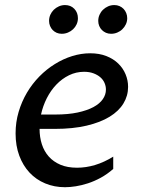

<svg xmlns="http://www.w3.org/2000/svg" viewBox="-20 -741 568 770"><path d="M138.7 -224.1Q138.7 -190.9 147.9 -162.4Q157.2 -133.8 175.8 -113Q194.3 -92.3 222.4 -80.3Q250.5 -68.4 289.1 -68.4Q324.7 -68.4 361.3 -79.3Q397.9 -90.3 434.1 -112.8V-63.5Q410.2 -42.5 384.3 -28.3Q358.4 -14.2 333 -5.9Q307.6 2.4 283.9 6.1Q260.3 9.8 240.7 9.8Q197.8 9.8 161.4 -5.4Q125 -20.5 98.6 -48.6Q72.3 -76.7 57.4 -116.5Q42.5 -156.2 42.5 -206.1Q42.5 -251 54.7 -292.2Q66.9 -333.5 88.1 -369.4Q109.4 -405.3 137.9 -434.3Q166.5 -463.4 200 -484.1Q233.4 -504.9 269.5 -516.1Q305.7 -527.3 341.8 -527.3Q378.4 -527.3 406.7 -516.1Q435.1 -504.9 454.3 -486.1Q473.6 -467.3 483.6 -443.1Q493.7 -418.9 493.7 -392.6Q493.7 -356.9 475.1 -326.2Q456.5 -295.4 419.4 -272.7Q382.3 -250 327.4 -237.1Q272.5 -224.1 199.7 -224.1ZM317.4 -453.1Q285.2 -453.1 256.8 -439.2Q228.5 -425.3 206.1 -401.9Q183.6 -378.4 167.7 -347.2Q151.9 -315.9 144.5 -281.7H202.1Q253.4 -281.7 291.3 -289.8Q329.1 -297.9 354.5 -311.5Q379.9 -325.2 392.3 -343.3Q404.8 -361.3 404.8 -381.8Q404.8 -395.5 399.2 -408.4Q393.6 -421.4 382.3 -431.2Q371.1 -440.9 354.7 -447Q338.4 -453.1 317.4 -453.1ZM176.8 -657.2Q176.8 -670.4 181.9 -681.9Q187 -693.4 195.8 -701.9Q204.6 -710.4 216.3 -715.6Q228 -720.7 240.7 -720.7Q263.7 -720.7 278.1 -705.6Q292.5 -690.4 292.5 -668Q292.5 -655.3 287.4 -643.8Q282.2 -632.3 273.2 -623.8Q264.2 -615.2 252.4 -610.4Q240.7 -605.5 227.5 -605.5Q216.3 -605.5 207 -609.6Q197.8 -613.8 191.2 -620.6Q184.6 -627.4 180.7 -637Q176.8 -646.5 176.8 -657.2ZM374 -657.2Q374 -670.4 379.2 -681.9Q384.3 -693.4 393.1 -701.9Q401.9 -710.4 413.6 -715.6Q425.3 -720.7 438.5 -720.7Q449.7 -720.7 459.2 -716.6Q468.8 -712.4 475.6 -705.3Q482.4 -698.2 486.3 -688.5Q490.2 -678.7 490.2 -668Q490.2 -655.3 484.9 -643.8Q479.5 -632.3 470.7 -623.8Q461.9 -615.2 450.2 -610.4Q438.5 -605.5 425.3 -605.5Q414.1 -605.5 404.8 -609.6Q395.5 -613.8 388.7 -620.6Q381.8 -627.4 377.9 -637Q374 -646.5 374 -657.2Z"/></svg>

Font: Proza Libre
Style: Italic
Weight: 400
Designer: Jasper de Waard
Foundry: Jasper de Waard
Version: Version 1.000; ttfautohint (v1.4.1.8-43bc)